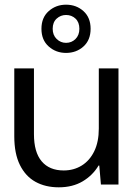

<svg xmlns="http://www.w3.org/2000/svg" viewBox="-20 -788 573 820"><path d="M231 12Q174 12 131.5 -11.5Q89 -35 65 -83.5Q41 -132 41 -206V-496H125V-215Q125 -138 158 -99Q191 -60 252 -60Q295 -60 329 -81Q363 -102 382.5 -142Q402 -182 402 -239V-496H486V0H411L404 -81H401Q376 -39 333 -13.5Q290 12 231 12ZM262 -562Q219 -562 188 -589.5Q157 -617 157 -665Q157 -713 188 -740.5Q219 -768 262 -768Q306 -768 336.5 -740.5Q367 -713 367 -665Q367 -617 336.5 -589.5Q306 -562 262 -562ZM262 -605Q286 -605 302.5 -621.5Q319 -638 319 -665Q319 -693 302.5 -708.5Q286 -724 262 -724Q239 -724 222 -708.5Q205 -693 205 -665Q205 -638 222 -621.5Q239 -605 262 -605Z"/></svg>

Font: DM Sans 36pt
Style: Regular
Weight: 400
Designer: Colophon Foundry, Jonny Pinhorn
Foundry: Colophon Foundry
Version: Version 4.004;gftools[0.9.30]